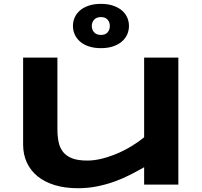

<svg xmlns="http://www.w3.org/2000/svg" viewBox="-20 -975 1067 1014"><path d="M283.2 -670.9V-293Q283.2 -255.4 289.6 -224.9Q295.9 -194.3 313 -172.6Q330.1 -150.9 360.8 -138.9Q391.6 -127 440.9 -127Q478 -127 518.8 -137.2Q559.6 -147.5 599.6 -164.6Q639.6 -181.6 676 -203.9Q712.4 -226.1 741.2 -250V-670.9H921.9V0H741.2V-91.8Q707 -72.3 668.5 -52.5Q629.9 -32.7 586.4 -16.8Q543 -1 494.1 9Q445.3 19 391.1 19Q323.2 19 269.5 2.7Q215.8 -13.7 178.7 -43.7Q141.6 -73.7 121.8 -116.5Q102.1 -159.2 102.1 -211.9V-670.9ZM365.2 -837.9Q365.2 -861.8 374.8 -883.1Q384.3 -904.3 402.8 -920.2Q421.4 -936 449 -945.3Q476.6 -954.6 513.2 -954.6Q549.3 -954.6 576.9 -945.3Q604.5 -936 623.3 -920.2Q642.1 -904.3 651.6 -883.1Q661.1 -861.8 661.1 -837.9Q661.1 -814 651.6 -792.7Q642.1 -771.5 623.3 -755.4Q604.5 -739.3 576.9 -730Q549.3 -720.7 513.2 -720.7Q476.6 -720.7 449 -730Q421.4 -739.3 402.8 -755.4Q384.3 -771.5 374.8 -792.7Q365.2 -814 365.2 -837.9ZM464.8 -837.9Q464.8 -817.9 477.3 -804.2Q489.7 -790.5 513.2 -790.5Q536.6 -790.5 548.3 -804.2Q560.1 -817.9 560.1 -837.9Q560.1 -857.4 548.3 -871.1Q536.6 -884.8 513.2 -884.8Q489.7 -884.8 477.3 -871.1Q464.8 -857.4 464.8 -837.9Z"/></svg>

Font: Syncopate
Style: Bold
Weight: 700
Designer: Astigmatic (AOETI)
Foundry: Astigmatic (AOETI)
Version: Version 1.001 2011